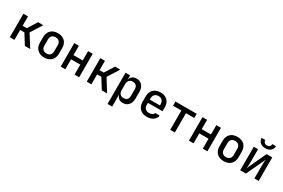

<svg xmlns="http://www.w3.org/2000/svg" viewBox="133 -2248 5733 3890"><g transform="rotate(30 3000.0 -302.5)"><path d="M94 0V-550H202V-331H300L438 -550H560L392 -285L570 0H446L300 -233H202V0Z M900 9Q798 9 737.5 -50Q677 -109 677 -211V-339Q677 -442 737 -500.5Q797 -559 900 -559Q1003 -559 1063 -500.5Q1123 -442 1123 -339V-211Q1123 -109 1062.5 -50Q1002 9 900 9ZM900 -86Q954 -86 984.5 -116.5Q1015 -147 1015 -204V-346Q1015 -403 984.5 -433.5Q954 -464 900 -464Q846 -464 815.5 -433.5Q785 -403 785 -346V-204Q785 -147 815.5 -116.5Q846 -86 900 -86Z M1284 0V-550H1392V-331H1608V-550H1716V0H1608V-233H1392V0Z M1894 0V-550H2002V-331H2100L2238 -550H2360L2192 -285L2370 0H2246L2100 -233H2002V0Z M2484 180V-550H2591V-446Q2602 -500 2641.5 -530Q2681 -560 2741 -560Q2823 -560 2872 -503.5Q2921 -447 2921 -353V-198Q2921 -103 2872 -46.5Q2823 10 2741 10Q2681 10 2641 -21.5Q2601 -53 2590 -108H2589L2592 23V180ZM2703 -84Q2755 -84 2784 -111.5Q2813 -139 2813 -200V-351Q2813 -411 2784 -438.5Q2755 -466 2703 -466Q2651 -466 2621.5 -434.5Q2592 -403 2592 -346V-205Q2592 -147 2621.5 -115.5Q2651 -84 2703 -84Z M3300 10Q3199 10 3138 -49Q3077 -108 3077 -210V-340Q3077 -442 3138 -501Q3199 -560 3300 -560Q3368 -560 3418 -533.5Q3468 -507 3495.5 -459Q3523 -411 3523 -347V-248H3181V-203Q3181 -145 3213 -113Q3245 -81 3300 -81Q3345 -81 3375 -97.5Q3405 -114 3411 -143H3518Q3507 -73 3447.5 -31.5Q3388 10 3300 10ZM3181 -347V-324H3419V-348Q3419 -409 3388 -442Q3357 -475 3300 -475Q3243 -475 3212 -441.5Q3181 -408 3181 -347Z M3846 0V-452H3652V-550H4148V-452H3954V0Z M4284 0V-550H4392V-331H4608V-550H4716V0H4608V-233H4392V0Z M5100 9Q4998 9 4937.5 -50Q4877 -109 4877 -211V-339Q4877 -442 4937 -500.5Q4997 -559 5100 -559Q5203 -559 5263 -500.5Q5323 -442 5323 -339V-211Q5323 -109 5262.5 -50Q5202 9 5100 9ZM5100 -86Q5154 -86 5184.5 -116.5Q5215 -147 5215 -204V-346Q5215 -403 5184.5 -433.5Q5154 -464 5100 -464Q5046 -464 5015.5 -433.5Q4985 -403 4985 -346V-204Q4985 -147 5015.5 -116.5Q5046 -86 5100 -86Z M5484 0V-550H5584V-269Q5584 -225 5582 -177Q5580 -129 5572 -96L5783 -550H5916V0H5816V-281Q5816 -326 5817.5 -372Q5819 -418 5828 -449L5617 0ZM5700 -639Q5625 -639 5579 -679Q5533 -719 5533 -785H5617Q5617 -749 5639.5 -727Q5662 -705 5699 -705Q5737 -705 5760 -727Q5783 -749 5783 -785H5868Q5868 -719 5821.5 -679Q5775 -639 5700 -639Z"/></g></svg>

Font: JetBrains Mono SemiBold
Style: Regular
Weight: 472
Monospace: yes
Designer: Philipp Nurullin, Konstantin Bulenkov
Foundry: JetBrains
Version: Version 2.305; ttfautohint (v1.8.4.7-5d5b)